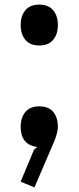

<svg xmlns="http://www.w3.org/2000/svg" viewBox="-20 -630 342 836"><path d="M232 -521Q232 -481 211.5 -456.5Q191 -432 151 -432Q111 -432 90.5 -456.5Q70 -481 70 -521Q70 -561 90.5 -585.5Q111 -610 151 -610Q191 -610 211.5 -585.5Q232 -561 232 -521ZM232 -78Q232 -65 227.5 -48.5Q223 -32 218 -19L130 186L70 161L128 22L142 10Q105 5 87.5 -17.5Q70 -40 70 -78Q70 -118 90.5 -142.5Q111 -167 151 -167Q192 -167 212 -142.5Q232 -118 232 -78Z"/></svg>

Font: TypoPRO Sinkin Sans
Style: 500 Medium
Weight: 500
Designer: Keith Bates
Foundry: K-Type
Version: Sinkin Sans (version 1.0)  by Keith Bates   •   © 2014   www